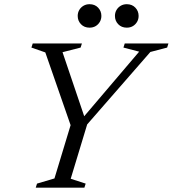

<svg xmlns="http://www.w3.org/2000/svg" viewBox="-20 -872 802 892"><path d="M626.5 -632 553.5 -651 559.5 -670H762.5L756.5 -651L678.5 -630.5L385 -294L308.5 -41.5L378 -19L372 0H146L152 -19L233 -43L308 -290.5L190.5 -628.5L126 -651L132 -670H360.5L354.5 -651L270.5 -629.5L378 -312L355 -313ZM396 -743.5Q371.5 -743.5 356.2 -759.5Q341 -775.5 341 -798Q341 -813 348 -825.2Q355 -837.5 367.5 -845Q380 -852.5 396 -852.5Q420.5 -852.5 435.8 -836.5Q451 -820.5 451 -798Q451 -783 444 -770.8Q437 -758.5 424.8 -751Q412.5 -743.5 396 -743.5ZM569 -743.5Q544.5 -743.5 529.2 -759.5Q514 -775.5 514 -798Q514 -813 521 -825.2Q528 -837.5 540.5 -845Q553 -852.5 569 -852.5Q593.5 -852.5 608.8 -836.5Q624 -820.5 624 -798Q624 -783 617 -770.8Q610 -758.5 597.8 -751Q585.5 -743.5 569 -743.5Z"/></svg>

Font: Newsreader 18pt
Style: Italic
Weight: 400
Italic angle: -17°
Version: Version 1.003